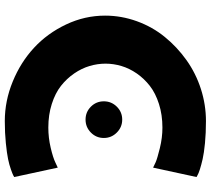

<svg xmlns="http://www.w3.org/2000/svg" viewBox="-60 -820 895 816"><g transform="rotate(90 388.0 -412.5)"><path d="M433.8 -350.8Q411.1 -373.5 411.1 -405.8Q411.1 -438 433.8 -460.9Q456.5 -483.9 488.8 -483.9Q521 -483.9 543.9 -460.9Q566.9 -438 566.9 -405.8Q566.9 -373.5 543.9 -350.8Q521 -328.1 488.8 -328.1Q456.5 -328.1 433.8 -350.8ZM46.9 -411.1Q46.9 -480.5 70.8 -546.4Q94.7 -612.3 137.5 -664.8Q180.2 -717.3 236.1 -757.1Q292 -796.9 358.9 -818.4Q425.8 -839.8 495.1 -839.8Q545.4 -839.8 588.4 -835.7Q631.3 -831.5 656.7 -825.7Q682.1 -819.8 700.4 -814Q718.8 -808.1 725.6 -803.7L732.9 -799.8L692.9 -615.2Q684.6 -619.6 669.7 -626.2Q654.8 -632.8 610.4 -643.8Q565.9 -654.8 522.9 -654.8Q468.3 -654.8 422.4 -640.1Q376.5 -625.5 345.5 -601.3Q314.5 -577.1 292.7 -545.7Q271 -514.2 261 -480.5Q251 -446.8 251 -413.1Q251 -378.9 261 -345.2Q271 -311.5 292.7 -279.8Q314.5 -248 345.5 -223.6Q376.5 -199.2 422.4 -184.6Q468.3 -169.9 522.9 -169.9Q565.9 -169.9 608.4 -179.9Q650.9 -189.9 671.9 -200.2L692.9 -210L732.9 -24.9Q730.5 -23.4 725.6 -20.8Q720.7 -18.1 700.9 -11Q681.2 -3.9 656.5 1.2Q631.8 6.3 588.6 10.7Q545.4 15.1 495.1 15.1Q409.2 15.1 327.1 -18.6Q245.1 -52.2 183.6 -109.1Q122.1 -166 84.5 -245.4Q46.9 -324.7 46.9 -411.1Z"/></g></svg>

Font: Hussar Preview
Style: Bold
Weight: 700
Foundry: Cannot Into Space Fonts, PlusOne Fonts
Version: Version 2.29RC2 "Millennial"